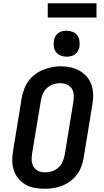

<svg xmlns="http://www.w3.org/2000/svg" viewBox="-20 -1154 640 1182"><path d="M255 8Q224 8 193.5 2.5Q163 -3 137.5 -17.5Q112 -32 93 -55Q74 -78 65 -106Q56 -134 55.5 -165.5Q55 -197 61 -228L114 -553Q119 -580 129 -606.5Q139 -633 156 -656Q173 -679 196.5 -696.5Q220 -714 246.5 -724.5Q273 -735 300 -740.5Q327 -746 355 -746Q386 -746 416 -739Q446 -732 471.5 -717.5Q497 -703 516 -680Q535 -657 544 -629Q553 -601 553.5 -569.5Q554 -538 548 -507L495 -182Q490 -155 480.5 -128.5Q471 -102 453.5 -79Q436 -56 412.5 -38.5Q389 -21 363 -10.5Q337 0 309.5 4Q282 8 255 8ZM257 -93Q279 -93 300 -99.5Q321 -106 338 -121Q355 -136 364.5 -156.5Q374 -177 378 -199L431 -523Q435 -545 434 -567.5Q433 -590 422.5 -607.5Q412 -625 392 -633.5Q372 -642 350 -642Q329 -642 308 -635Q287 -628 270 -613Q253 -598 244 -577.5Q235 -557 232 -536L178 -212Q174 -190 175 -168Q176 -146 186.5 -128Q197 -110 216 -101.5Q235 -93 257 -93ZM390 -805Q371 -805 353.5 -812Q336 -819 325 -833Q314 -847 311.5 -866Q309 -885 312 -904Q314 -918 321 -930Q328 -942 339 -950.5Q350 -959 363.5 -962Q377 -965 390 -965Q409 -965 427 -958Q445 -951 455.5 -937Q466 -923 469 -904Q472 -885 469 -866Q467 -852 460 -840Q453 -828 441.5 -819.5Q430 -811 416.5 -808Q403 -805 390 -805ZM274 -1046V-1134H574V-1046Z"/></svg>

Font: Iosevka Slab Extended Oblique
Style: Bold
Weight: 700
Width: 7
Italic angle: -9°
Monospace: yes
Designer: Belleve Invis
Foundry: Belleve Invis
Version: Version 11.1.1; ttfautohint (v1.8.3)